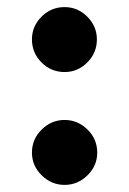

<svg xmlns="http://www.w3.org/2000/svg" viewBox="-20 -520 364 541"><path d="M162 -317Q124 -317 97 -344Q70 -371 70 -409Q70 -446 97 -473Q124 -500 162 -500Q199 -500 226 -473Q253 -446 253 -409Q253 -371 226 -344Q199 -317 162 -317ZM162 1Q125 1 97.5 -26Q70 -53 70 -90Q70 -128 97.5 -155Q125 -182 162 -182Q199 -182 226.5 -155Q254 -128 254 -90Q254 -53 226.5 -26Q199 1 162 1Z"/></svg>

Font: Figtree ExtraBold
Style: Regular
Weight: 800
Designer: Erik Kennedy
Foundry: Erik Kennedy
Version: Version 2.002